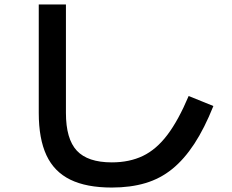

<svg xmlns="http://www.w3.org/2000/svg" viewBox="-20 -790 1040 862"><path d="M482 52Q368 52 295.5 16.5Q223 -19 188.5 -93Q154 -167 154 -283V-770H276V-283Q276 -166 325 -113.5Q374 -61 482 -61Q561 -61 621.5 -90Q682 -119 731.5 -184.5Q781 -250 827 -359L938 -314Q898 -214 852.5 -144.5Q807 -75 753.5 -31.5Q700 12 633 32Q566 52 482 52Z"/></svg>

Font: M PLUS 1 SemiBold
Style: Regular
Weight: 600
Designer: Coji Morishita
Foundry: UNDERFOREST DESIGN
Version: Version 1.001